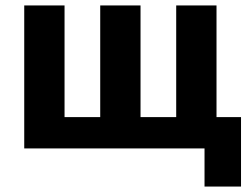

<svg xmlns="http://www.w3.org/2000/svg" viewBox="-20 -545 920 705"><path d="M731 0H69V-525H217V-115H348V-525H496V-115H627V-525H775V-115H865V140H731Z"/></svg>

Font: Aneliza ExtraBold
Style: Regular
Weight: 800
Designer: Mike Abbink, Paul van der Laan, Pieter van Rosmalen
Foundry: Bold Monday
Version: Version 3.001;September 8, 2019;FontCreator 11.5.0.2425 64-b